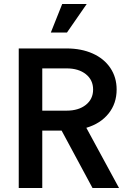

<svg xmlns="http://www.w3.org/2000/svg" viewBox="-20 -943 677 963"><path d="M565 -494Q565 -424 524.5 -373.5Q484 -323 413 -302L577 0H444L289 -288H192V0H74V-700H314Q388 -700 445 -674.5Q502 -649 533.5 -602Q565 -555 565 -494ZM447 -494Q447 -542 410.5 -571Q374 -600 314 -600H192V-388H314Q374 -388 410.5 -417Q447 -446 447 -494ZM415 -923 316 -780H235L292 -923Z"/></svg>

Font: MedMera Sans Semibold
Style: Regular
Weight: 600
Designer: Kasper Nordkvist
Foundry: UNCUT.wtf
Version: Version 1.300